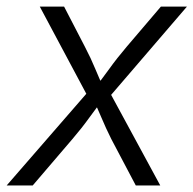

<svg xmlns="http://www.w3.org/2000/svg" viewBox="-35 -566 590 586"><path d="M-14.6 0 250.5 -305.2 241.7 -254.9 86.4 -545.9H160.6L224.1 -423.3Q242.7 -387.7 255.9 -355.5Q269 -323.2 284.2 -292.5H250Q275.4 -323.2 298.3 -355.5Q321.3 -387.7 351.6 -423.3L456.1 -545.9H535.6L283.2 -252L291 -300.8L454.1 0H379.4L304.7 -141.6Q287.6 -175.8 274.9 -206.3Q262.2 -236.8 248 -265.6H282.7Q258.8 -236.8 237.1 -206.3Q215.3 -175.8 186 -141.6L64.9 0Z"/></svg>

Font: Inter Light
Style: Italic
Weight: 300
Italic angle: -9.3988°
Designer: Rasmus Andersson
Foundry: rsms
Version: Version 4.001;git-66647c0bb